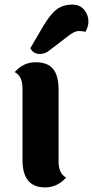

<svg xmlns="http://www.w3.org/2000/svg" viewBox="-20 -805 405 836"><path d="M356 -748Q365 -731 365 -710.5Q365 -690 352 -666Q341 -670 323 -670Q305 -670 278 -649L197 -587Q178 -570 154 -570Q125 -570 112 -595L167 -689Q198 -742 226 -763.5Q254 -785 295.5 -785Q337 -785 356 -748ZM235 -415V-103Q235 -49 268 -32Q230 11 176 11Q78 11 78 -108V-421Q78 -473 44 -491Q82 -534 134.5 -534Q187 -534 211 -505Q235 -476 235 -415Z"/></svg>

Font: Laila
Style: Bold
Weight: 700
Designer: Hitesh Malaviya
Foundry: Indian Type Foundry
Version: Version 1.302;PS 1.0;hotconv 1.0.78;makeotf.lib2.5.61930; tt